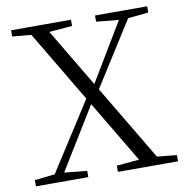

<svg xmlns="http://www.w3.org/2000/svg" viewBox="-81 -803 857 881"><g transform="rotate(-10 347.5 -362.5)"><path d="M16 0V-29L124 -41H142L260 -29V0ZM85 0 328 -379 353 -357H348L340 -342L130 0ZM398 0V-29L532 -41H555L678 -29V0ZM368 -373 344 -395H348L356 -407L547 -725H591ZM526 0 94 -725H177L609 0ZM28 -696V-725H307V-696L174 -685H150ZM419 -696V-725H662V-696L553 -685H535Z"/></g></svg>

Font: Noto Serif SC ExtraLight Light
Style: Regular
Weight: 300
Version: Version 2.002-H1;hotconv 1.1.0;makeotfexe 2.6.0